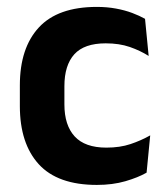

<svg xmlns="http://www.w3.org/2000/svg" viewBox="-20 -523 482 556"><path d="M260.5 12.5Q147 12.5 92.2 -47.5Q37.5 -107.5 37.5 -216V-276Q37.5 -384 92.5 -443.5Q147.5 -503 260.5 -503Q290 -503 315.8 -498.2Q341.5 -493.5 362.8 -485.5Q384 -477.5 400 -468.5L410.5 -361Q386 -376.5 355.8 -387Q325.5 -397.5 286 -397.5Q224 -397.5 195.2 -365.8Q166.5 -334 166.5 -273.5V-220.5Q166.5 -160.5 196.2 -128Q226 -95.5 288 -95.5Q327.5 -95.5 358 -105.8Q388.5 -116 415 -131L404.5 -23Q380 -9 343 1.8Q306 12.5 260.5 12.5Z"/></svg>

Font: Anek Tamil Medium SemiBold
Style: Regular
Weight: 600
Version: Version 1.003